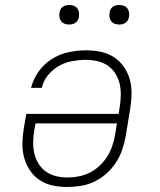

<svg xmlns="http://www.w3.org/2000/svg" viewBox="-20 -739 640 767"><path d="M248 8Q219 8 190.5 2Q162 -4 138.5 -19.5Q115 -35 99.5 -58.5Q84 -82 76.5 -109Q69 -136 69.5 -166Q70 -196 75 -226L85 -284H454L458 -311Q462 -334 462.5 -358Q463 -382 458 -404Q453 -426 441 -445Q429 -464 411 -476.5Q393 -489 370 -494.5Q347 -500 323 -500Q297 -500 269 -495Q241 -490 216 -476Q191 -462 172 -439Q153 -416 147 -388H104Q113 -423 134.5 -453.5Q156 -484 187.5 -503.5Q219 -523 254 -530.5Q289 -538 324 -538Q354 -538 382.5 -532Q411 -526 434.5 -511Q458 -496 474.5 -472.5Q491 -449 498.5 -421.5Q506 -394 505.5 -364Q505 -334 500 -304L482 -194Q477 -167 468 -140.5Q459 -114 443 -89.5Q427 -65 405 -45.5Q383 -26 357 -13.5Q331 -1 303 3.5Q275 8 248 8ZM249 -30Q272 -30 295 -34.5Q318 -39 339 -49.5Q360 -60 378 -77Q396 -94 408.5 -114Q421 -134 428.5 -156Q436 -178 440 -201L447 -246H122L117 -219Q113 -196 112.5 -172.5Q112 -149 117 -127Q122 -105 133.5 -86Q145 -67 163 -54Q181 -41 203.5 -35.5Q226 -30 249 -30ZM456 -641Q447 -641 438.5 -644Q430 -647 424.5 -654Q419 -661 417.5 -670.5Q416 -680 418 -690Q419 -696 422 -702Q425 -708 431 -712Q437 -716 443.5 -717.5Q450 -719 456 -719Q466 -719 474.5 -716Q483 -713 488.5 -706Q494 -699 495.5 -689.5Q497 -680 495 -670Q494 -664 490.5 -658Q487 -652 481.5 -648Q476 -644 469.5 -642.5Q463 -641 456 -641ZM256 -641Q247 -641 238.5 -644Q230 -647 224.5 -654Q219 -661 217.5 -670.5Q216 -680 218 -690Q219 -696 222 -702Q225 -708 231 -712Q237 -716 243.5 -717.5Q250 -719 256 -719Q266 -719 274.5 -716Q283 -713 288.5 -706Q294 -699 295.5 -689.5Q297 -680 295 -670Q294 -664 290.5 -658Q287 -652 281.5 -648Q276 -644 269.5 -642.5Q263 -641 256 -641Z"/></svg>

Font: Iosevka Slab XLtExObl
Style: Regular
Weight: 200
Width: 7
Italic angle: -9°
Monospace: yes
Designer: Belleve Invis
Foundry: Belleve Invis
Version: Version 11.1.1; ttfautohint (v1.8.3)